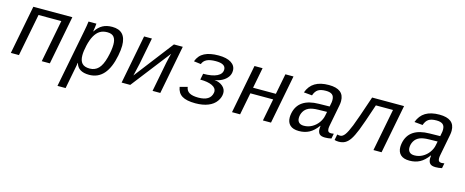

<svg xmlns="http://www.w3.org/2000/svg" viewBox="-39 -1172 4880 2013"><g transform="rotate(15 2400.5 -165.5)"><path d="M563 -528.3 460.4 0H372.6L461.9 -459H214.4L125 0H37.1L139.6 -528.3Z M887.7 9.8Q767.1 9.8 743.7 -80.1H741.2Q741.2 -75.2 737.3 -52.7Q733.4 -30.3 687 207.5H598.6L720.7 -418.9Q733.9 -485.4 738.8 -528.3H824.2Q824.2 -518.6 819.8 -487.5Q815.4 -456.5 812.5 -441.4H814.5Q848.6 -492.7 891.4 -515.9Q934.1 -539.1 994.6 -539.1Q1145 -539.1 1145 -375Q1145 -328.6 1132.8 -266.6Q1079.1 9.8 887.7 9.8ZM1053.2 -362.8Q1053.2 -415.5 1031.5 -443.4Q1009.8 -471.2 958.5 -471.2Q911.1 -471.2 878.2 -450.4Q845.2 -429.7 821 -386.5Q796.9 -343.3 782.2 -279.1Q767.6 -214.8 767.6 -170.9Q767.6 -111.8 793.9 -83.5Q820.3 -55.2 876.5 -55.2Q933.6 -55.2 970.9 -93.3Q1008.3 -131.3 1030.8 -216.8Q1053.2 -302.2 1053.2 -362.8Z M1426.8 -528.3 1370.6 -239.3Q1368.2 -224.6 1339.4 -104L1665.5 -528.3H1761.7L1659.2 0H1575.2L1637.7 -322.3Q1651.4 -387.2 1663.1 -426.3L1333 0H1239.3L1341.8 -528.3Z M2041 9.8Q1944.3 9.8 1896.5 -19.8Q1848.6 -49.3 1838.4 -114.3L1920.4 -135.7Q1925.8 -94.2 1958.7 -75Q1991.7 -55.7 2055.7 -55.7Q2185.1 -55.7 2202.1 -146L2203.6 -160.2Q2203.6 -199.2 2157 -221.4Q2110.4 -243.7 2027.8 -243.7L2041 -310.5Q2138.2 -310.5 2190.7 -336.4Q2243.2 -362.3 2243.2 -410.2Q2243.2 -472.7 2136.2 -472.7Q2072.8 -472.7 2038.1 -455.1Q2003.4 -437.5 1991.2 -402.3L1914.1 -412.1Q1938.5 -479 1996.8 -508.5Q2055.2 -538.1 2149.4 -538.1Q2237.3 -538.1 2285.9 -507.1Q2334.5 -476.1 2334.5 -422.4Q2334.5 -383.8 2313 -353.8Q2291.5 -323.7 2254.6 -303.7Q2217.8 -283.7 2175.3 -278.8V-277.8Q2228.5 -272.5 2263.2 -242.7Q2297.9 -212.9 2297.9 -169.9Q2297.9 -124 2267.3 -80.3Q2236.8 -36.6 2179 -13.4Q2121.1 9.8 2041 9.8Z M2627.9 -528.3 2584.5 -304.7H2832L2875.5 -528.3H2963.4L2860.8 0H2772.9L2819.8 -240.7H2572.3L2525.4 0H2437.5L2540 -528.3Z M3497.6 -54.2Q3510.7 -54.2 3526.9 -57.6L3516.1 -2.9Q3481.9 4.9 3446.8 4.9Q3404.3 4.9 3386.5 -13.7Q3368.7 -32.2 3368.7 -69.3L3371.1 -101.1H3368.2Q3324.7 -41.5 3276.1 -15.9Q3227.5 9.8 3165 9.8Q3100.1 9.8 3068.1 -20.5Q3036.1 -50.8 3036.1 -104Q3036.1 -124 3040.5 -147.5Q3073.7 -317.9 3295.9 -320.3L3411.1 -322.3Q3419.4 -361.8 3420.7 -372.3Q3421.9 -382.8 3421.9 -394.5Q3421.9 -436 3399.4 -453.6Q3377 -471.2 3332 -471.2Q3275.4 -471.2 3246.3 -451.9Q3217.3 -432.6 3202.1 -387.2L3111.8 -395.5Q3138.2 -468.3 3196 -503.2Q3253.9 -538.1 3346.2 -538.1Q3512.2 -538.1 3512.2 -407.7Q3512.2 -385.7 3507.3 -360.4L3463.4 -132.8Q3459 -111.8 3459 -95.7Q3459 -75.2 3467.8 -64.7Q3476.6 -54.2 3497.6 -54.2ZM3200.7 -57.1Q3247.1 -57.1 3287.6 -79.3Q3328.1 -101.6 3355.5 -139.2Q3382.8 -176.8 3390.6 -217.3L3399.4 -260.7L3306.2 -258.8Q3240.2 -257.8 3203.9 -241.5Q3167.5 -225.1 3148.7 -192.6Q3129.9 -160.2 3129.9 -122.6Q3129.9 -92.3 3147.7 -74.7Q3165.5 -57.1 3200.7 -57.1Z M3972.7 0 4062 -459H3876Q3803.7 -241.2 3774.9 -169.4Q3746.1 -97.7 3721.2 -60.5Q3696.3 -23.4 3667 -6.8Q3637.7 9.8 3596.2 9.8Q3572.3 9.8 3551.8 3.4L3564 -59.6Q3576.2 -55.2 3596.2 -55.2Q3622.6 -55.2 3646.5 -87.4Q3670.4 -119.6 3700.9 -196Q3731.4 -272.5 3816.9 -528.3H4163.6L4061 0Z M4697.8 -54.2Q4710.9 -54.2 4727.1 -57.6L4716.3 -2.9Q4682.1 4.9 4647 4.9Q4604.5 4.9 4586.7 -13.7Q4568.8 -32.2 4568.8 -69.3L4571.3 -101.1H4568.4Q4524.9 -41.5 4476.3 -15.9Q4427.7 9.8 4365.2 9.8Q4300.3 9.8 4268.3 -20.5Q4236.3 -50.8 4236.3 -104Q4236.3 -124 4240.7 -147.5Q4273.9 -317.9 4496.1 -320.3L4611.3 -322.3Q4619.6 -361.8 4620.8 -372.3Q4622.1 -382.8 4622.1 -394.5Q4622.1 -436 4599.6 -453.6Q4577.1 -471.2 4532.2 -471.2Q4475.6 -471.2 4446.5 -451.9Q4417.5 -432.6 4402.3 -387.2L4312 -395.5Q4338.4 -468.3 4396.2 -503.2Q4454.1 -538.1 4546.4 -538.1Q4712.4 -538.1 4712.4 -407.7Q4712.4 -385.7 4707.5 -360.4L4663.6 -132.8Q4659.2 -111.8 4659.2 -95.7Q4659.2 -75.2 4668 -64.7Q4676.8 -54.2 4697.8 -54.2ZM4400.9 -57.1Q4447.3 -57.1 4487.8 -79.3Q4528.3 -101.6 4555.7 -139.2Q4583 -176.8 4590.8 -217.3L4599.6 -260.7L4506.3 -258.8Q4440.4 -257.8 4404.1 -241.5Q4367.7 -225.1 4348.9 -192.6Q4330.1 -160.2 4330.1 -122.6Q4330.1 -92.3 4347.9 -74.7Q4365.7 -57.1 4400.9 -57.1Z"/></g></svg>

Font: Liberation Mono
Style: Italic
Weight: 400
Italic angle: -12°
Monospace: yes
Designer: Steve Matteson
Foundry: Ascender Corporation
Version: Version 2.1.5